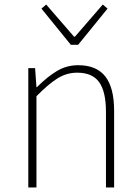

<svg xmlns="http://www.w3.org/2000/svg" viewBox="-20 -828 620 848"><path d="M105 -527H135L141 -443H143Q190 -490 232.5 -515Q275 -540 325 -540Q406 -540 445 -490.5Q484 -441 484 -339V0H448V-334Q448 -423 418 -465Q388 -507 321 -507Q275 -507 235 -482.5Q195 -458 141 -403V0H105ZM163 -790 184 -808 307 -666H311L434 -808L455 -790L325 -630H293Z"/></svg>

Font: Merged Yaku Han JP Thin
Style: Regular
Weight: 250
Designer: Ryoko NISHIZUKA 西塚涼子 (kana, bopomofo & ideographs); Paul D. Hunt (Latin, Greek & Cyrillic); Sandoll Communications 산돌커뮤니
Foundry: Adobe
Version: Version 2.004